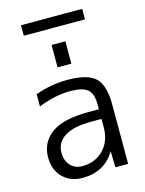

<svg xmlns="http://www.w3.org/2000/svg" viewBox="-131 -963 795 1051"><g transform="rotate(-15 266.5 -437.5)"><path d="M227.5 -610.4V-737.3H305.7V-610.4ZM93.8 -825.2V-884.8H440.4V-825.2ZM386.7 -330.1V-357.4Q386.7 -418 358.9 -442.4Q331.1 -466.8 259.8 -466.8Q175.8 -466.8 79.1 -428.7V-498Q168.9 -530.3 259.8 -530.3Q375 -530.3 419.4 -488.3Q463.9 -446.3 463.9 -336.9V0H391.6L389.6 -88.9H387.7Q328.1 9.8 204.1 9.8Q135.7 9.8 92.8 -33.2Q49.8 -76.2 49.8 -147.5Q49.8 -230.5 115.7 -280.3Q181.6 -330.1 327.1 -330.1ZM386.7 -275.4H327.1Q228.5 -275.4 177.7 -243.2Q127 -210.9 127 -153.3Q127 -108.4 152.3 -80.6Q177.7 -52.7 219.7 -52.7Q292 -52.7 339.4 -101.1Q386.7 -149.4 386.7 -227.5Z"/></g></svg>

Font: Gen Shin Gothic Normal
Style: Regular
Weight: 300
Designer: [Source Han Sans]
Ryoko NISHIZUKA  (kana & ideographs); Paul D. Hunt (Latin, Greek & Cyrillic); Wenlong ZHANG  (bopomofo
Version: Version 1.002.20150607